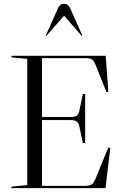

<svg xmlns="http://www.w3.org/2000/svg" viewBox="-20 -981 654 1001"><path d="M555 -210 530 0H40V-8L122 -16V-674L40 -682V-690H531L545 -502L535 -501L479 -641Q470 -664 459.5 -671Q449 -678 425 -678H199V-371H347Q371 -371 381 -379Q391 -387 395 -410L412 -491H424V-235H412L395 -316Q391 -339 381 -347Q371 -355 347 -355H199V-12H423Q447 -12 458 -19.5Q469 -27 478 -49L544 -211ZM407 -793 314 -899 221 -793 218 -794 283 -940Q292 -961 314 -961Q335 -961 345 -940L410 -794Z"/></svg>

Font: Libre Caslon Display
Style: Regular
Weight: 400
Designer: Pablo Impallari, Rodrigo Fuenzalida
Foundry: Pablo Impallari, Rodrigo Fuenzalida
Version: Version 1.100; ttfautohint (v1.6) -l 8 -r 50 -G 200 -x 14 -D